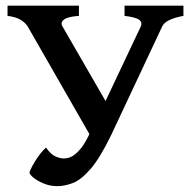

<svg xmlns="http://www.w3.org/2000/svg" viewBox="-20 -635 660 670"><path d="M620.1 -579.6Q557.1 -567.9 545.9 -542.5L367.2 -162.1Q328.1 -82 295.2 -44.4Q262.2 -6.8 233.6 3.9Q205.1 14.6 180.2 14.6Q154.8 14.6 132.6 5.4Q110.4 -3.9 96.7 -15.1Q83 -26.4 83 -32.7Q83 -36.6 91.1 -52.5Q99.1 -68.4 112.5 -87.6Q126 -106.9 140.6 -120.1Q157.2 -96.2 173.6 -89.1Q189.9 -82 203.1 -82Q224.6 -82 242.7 -97.2Q260.7 -112.3 274.2 -134Q287.6 -155.8 295.4 -174.8L305.2 -144L76.7 -542.5Q69.8 -554.2 53.5 -564.9Q37.1 -575.7 6.3 -579.6V-615.2H255.4V-579.6Q217.3 -577.1 203.6 -566.9Q189.9 -556.6 198.2 -542.5L368.2 -248H332L471.2 -542.5Q477.5 -556.6 466.1 -565.7Q454.6 -574.7 414.6 -579.6V-615.2H620.1Z"/></svg>

Font: Gentium Plus
Style: Bold
Weight: 700
Designer: Victor Gaultney, Annie Olsen, Iska Routamaa, Becca Hirsbrunner
Foundry: SIL International
Version: Version 6.101